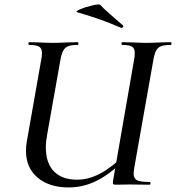

<svg xmlns="http://www.w3.org/2000/svg" viewBox="-20 -810 772 842"><path d="M94 -148Q94 -167 97 -186L160 -544Q164 -561 164 -577Q164 -598 151.5 -605.5Q139 -613 107 -613Q105 -613 105 -619Q105 -625 107 -625L151 -624Q189 -622 212 -622Q237 -622 277 -624L321 -625Q324 -625 324 -619Q324 -613 321 -613Q292 -613 278 -607Q264 -601 256.5 -586.5Q249 -572 244 -542L187 -221Q181 -190 181 -164Q181 -95 216.5 -58.5Q252 -22 318 -22Q367 -22 416 -47Q465 -72 531 -134L543 -124Q469 -51 408.5 -19.5Q348 12 281 12Q196 12 145 -31Q94 -74 94 -148ZM476 -19 567 -542Q571 -561 571 -577Q571 -598 559 -605.5Q547 -613 515 -613Q513 -613 513 -619Q513 -625 515 -625L559 -624Q599 -622 622 -622Q644 -622 684 -624L730 -625Q732 -625 732 -619Q732 -613 730 -613Q701 -613 686.5 -607.5Q672 -602 664.5 -588Q657 -574 652 -544L570 -81Q566 -57 566 -50Q566 -27 581 -19.5Q596 -12 636 -12Q640 -12 640 -6Q640 0 636 0L549 -1L488 0Q478 0 476 -3Q474 -6 476 -19ZM320 -756Q308 -759 331 -769Q354 -779 384 -786Q414 -793 419 -789Q448 -759 498 -717L520 -698Q521 -697 521 -695Q521 -692 517.5 -689.5Q514 -687 511 -688Q460 -710 419 -724.5Q378 -739 320 -756Z"/></svg>

Font: Cormorant Infant SemiBold
Style: Italic
Weight: 600
Italic angle: -10°
Designer: Christian Thalmann (Catharsis Fonts)
Foundry: Catharsis Fonts
Version: Version 4.000